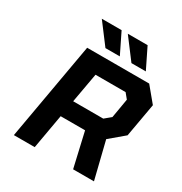

<svg xmlns="http://www.w3.org/2000/svg" viewBox="-214 -1105 1192 1260"><g transform="rotate(30 382.5 -475.0)"><path d="M308 -795 191 -950H341L417 -795ZM505 -795 388 -950H538L614 -795ZM73 0 203 -737H673L765 -626L720 -372L611 -280L680 0H522L462 -261H277L231 0ZM299 -387H527L574 -426L599 -572L567 -611H339Z"/></g></svg>

Font: Tomorrow SemiBold
Style: Italic
Weight: 600
Italic angle: -10°
Designer: Tony de Marco, Monica Rizzolli
Foundry: Just in Type
Version: Version 2.002